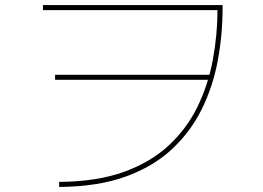

<svg xmlns="http://www.w3.org/2000/svg" viewBox="-20 -720 1040 760"><path d="M214 20V0Q362 -1 468.5 -39Q575 -77 647 -143.5Q719 -210 761.5 -297Q804 -384 822.5 -483.5Q841 -583 841 -685L846 -680H150V-700H861V-685Q861 -582 842 -480Q823 -378 779 -288.5Q735 -199 660.5 -129.5Q586 -60 476 -20.5Q366 19 214 20ZM817 -424V-404H198V-424Z"/></svg>

Font: Murecho Thin
Style: Regular
Weight: 100
Designer: Neil Summerour
Foundry: Positype
Version: Version 1.010